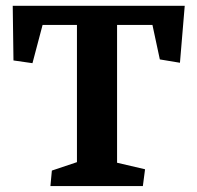

<svg xmlns="http://www.w3.org/2000/svg" viewBox="-20 -627 665 647"><path d="M25.4 -423.3 89.4 -414.1 123.5 -543H239.3V-80.6L154.8 -52.2L149.9 0H461.4L468.8 -56.6L374.5 -78.6V-543H493.7L518.6 -426.8L586.4 -415.5L602.5 -607.4H22.9Z"/></svg>

Font: Neuton
Style: Bold
Weight: 700
Designer: Brian M Zick
Foundry: Brian M Zick
Version: Version 1.560